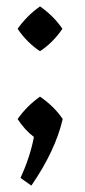

<svg xmlns="http://www.w3.org/2000/svg" viewBox="-20 -426 266 600"><path d="M35 -54Q64 -95 105 -124Q150 -93 176 -54Q153 45 78 154L44 130Q74 65 86 2Q57 -20 35 -54ZM35 -336Q64 -377 105 -406Q148 -376 175 -336Q146 -293 105 -266Q64 -293 35 -336Z"/></svg>

Font: Galdeano
Style: Regular
Weight: 400
Designer: Dario Manuel Muhafara
Foundry: Dario Manuel Muhafara
Version: Version 1.001